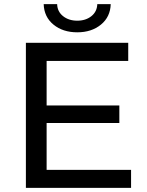

<svg xmlns="http://www.w3.org/2000/svg" viewBox="-20 -907 710 927"><path d="M105 0V-700.2H599.1V-612.8H205.1V-397.9H556.2V-313H205.1V-86.9H612.8V0ZM190.9 -887.2H255.9Q256.8 -851.1 284.4 -829.1Q312 -807.1 353 -807.1Q394 -807.1 421.4 -829.1Q448.7 -851.1 449.7 -887.2H514.6Q512.7 -825.2 467.3 -788.1Q421.9 -751 353 -751Q283.7 -751 238.3 -788.1Q192.9 -825.2 190.9 -887.2Z"/></svg>

Font: Montserrat Medium
Style: Regular
Weight: 500
Designer: Julieta Ulanovsky
Foundry: Julieta Ulanovsky
Version: Version 7.200